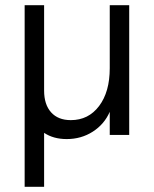

<svg xmlns="http://www.w3.org/2000/svg" viewBox="-20 -520 593 740"><path d="M150 -500V-171Q150 -117 177 -87Q204 -57 253 -57Q321 -57 362 -111.5Q403 -166 403 -257V-500H478V0H403V-89Q382 -41 337.5 -12.5Q293 16 237 16Q186 16 150 -8V200H75V-500Z"/></svg>

Font: MedMera Sans
Style: Regular
Weight: 400
Designer: Kasper Nordkvist
Foundry: UNCUT.wtf
Version: Version 1.300